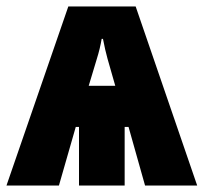

<svg xmlns="http://www.w3.org/2000/svg" viewBox="-22 -573 629 593"><path d="M587 0H426L375 -181H363V0H222V-181H212L160 0H-2L189 -553H397ZM292 -453Q287 -423 277 -391L252 -308H334L310 -392Q303 -417 296 -453Z"/></svg>

Font: Noto Sans UI CondBlack
Style: Regular
Weight: 900
Width: 3
Designer: Monotype Design Team
Foundry: Monotype Imaging Inc.
Version: Version 1.001